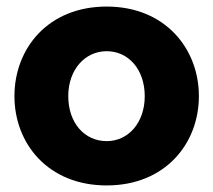

<svg xmlns="http://www.w3.org/2000/svg" viewBox="-20 -555 650 585"><path d="M305 10C484 10 586 -118 586 -262C586 -407 483 -535 305 -535C126 -535 24 -407 24 -262C24 -118 126 10 305 10ZM188 -262C188 -343 239 -399 305 -399C371 -399 421 -344 421 -262C421 -181 371 -125 305 -125C238 -125 188 -180 188 -262Z"/></svg>

Font: Raleway
Style: ExtraBold
Weight: 800
Designer: Matt McInerney, Pablo Impallari, Rodrigo Fuenzalida
Foundry: Matt McInerney, Pablo Impallari, Rodrigo Fuenzalida
Version: Version 3.000